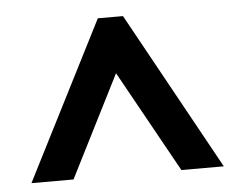

<svg xmlns="http://www.w3.org/2000/svg" viewBox="-40 -843 668 532"><g transform="rotate(-5 294.5 -577.5)"><path d="M27 -358H144L287 -641L444 -358H562L320 -797H250Z"/></g></svg>

Font: Noto Sans Kannada UI SemiCondensed
Style: Bold
Weight: 700
Width: 4
Designer: Jelle Bosma - Monotype Design Team
Foundry: Monotype Imaging Inc.
Version: Version 2.005